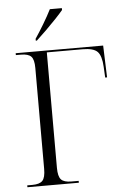

<svg xmlns="http://www.w3.org/2000/svg" viewBox="-61 -975 678 1019"><g transform="rotate(-5 278.0 -465.5)"><path d="M43 0V-10H70Q109 -10 124.5 -26.5Q140 -43 140 -89V-627Q140 -672 124.5 -688Q109 -704 70 -704H43V-714H509L515 -544H505L502 -601Q499 -660 478 -682Q457 -704 398 -704H208V-89Q208 -43 223.5 -26.5Q239 -10 278 -10H317V0ZM155 -781Q176 -812 201.5 -854.5Q227 -897 244 -931H308V-921Q294 -904 268 -876.5Q242 -849 213 -820.5Q184 -792 161 -771H155Z"/></g></svg>

Font: Noto Serif Display Light
Style: Regular
Weight: 300
Designer: Monotype Design Team
Foundry: Monotype Imaging Inc.
Version: Version 2.009